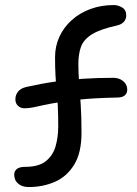

<svg xmlns="http://www.w3.org/2000/svg" viewBox="-20 -730 542 759"><path d="M93.4 9.4Q68.2 9.4 52.2 -3.7Q36.2 -16.8 36.2 -39.8Q36.2 -53.2 46.4 -61.8Q56.6 -70.4 79.2 -70.4Q133 -70.4 161.1 -92.8Q189.2 -115.2 199.7 -151.7Q210.2 -188.2 210.2 -230.8Q210.2 -277.2 208.5 -311Q206.8 -344.8 203.9 -373.7Q201 -402.6 199.3 -433.1Q197.6 -463.6 197.6 -504Q197.6 -547.2 214.8 -584.6Q232 -622 263.2 -650.2Q294.4 -678.4 337 -694.2Q379.6 -710 429.6 -710Q446.6 -710 462.8 -700.4Q479 -690.8 479 -669Q479 -655 470.2 -644.4Q461.4 -633.8 442.4 -629.2Q377 -615 344.1 -594.7Q311.2 -574.4 300.5 -545.9Q289.8 -517.4 289.8 -476.4Q289.8 -440.4 292.9 -402Q296 -363.6 299.1 -316.2Q302.2 -268.8 302.2 -204.8Q302.2 -126.2 273.3 -79.1Q244.4 -32 197.1 -11.3Q149.8 9.4 93.4 9.4ZM75.8 -302Q61.6 -302 51.2 -311.6Q40.8 -321.2 40.8 -337.4Q40.8 -354.6 51.4 -367.9Q62 -381.2 84.8 -386.4Q144.2 -399.8 198.7 -407.4Q253.2 -415 309.3 -418.7Q365.4 -422.4 427 -422.4Q444 -422.4 456.7 -415.9Q469.4 -409.4 476.2 -398.9Q483 -388.4 483 -375.2Q483 -362 473.9 -353.4Q464.8 -344.8 444 -344.4Q349.6 -342.6 288 -335.7Q226.4 -328.8 187 -321.3Q147.6 -313.8 122.3 -307.9Q97 -302 75.8 -302Z"/></svg>

Font: Shantell Sans Light
Style: Regular
Weight: 300
Designer: Stephen Nixon, Anya Danilova, Shantell Martin
Foundry: Arrow Type
Version: Version 1.011;[c5ecc13dd]